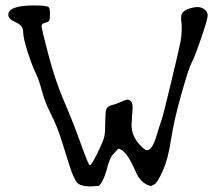

<svg xmlns="http://www.w3.org/2000/svg" viewBox="-20 -670 787 692"><path d="M9.8 -616.2Q9.8 -650.4 102.5 -650.4Q151.4 -650.4 155.8 -643.6Q160.2 -636.7 160.2 -622.1Q160.2 -622.1 160.2 -618.2Q160.2 -600.6 157.2 -595.7Q154.3 -590.8 142.1 -587.9Q129.9 -585 129.9 -575.7Q129.9 -566.4 154.8 -471.7Q179.7 -377 211.9 -302.7Q244.1 -228.5 271.5 -151.4Q298.8 -74.2 304.2 -74.2Q309.6 -74.2 331.1 -118.2Q352.5 -162.1 356 -177.7Q359.4 -193.4 359.4 -229.5Q359.4 -265.6 363.3 -276.4Q367.2 -287.1 384.3 -291.5Q401.4 -295.9 417 -303.2Q432.6 -310.5 437.5 -310.5L438.5 -311.5Q444.3 -311.5 451.2 -305.7Q458 -299.8 458 -283.2L454.1 -219.7Q454.1 -185.5 476.6 -156.2Q500 -128.9 508.8 -128.9H510.7Q528.3 -128.9 543.5 -178.7Q558.6 -228.5 563 -239.7Q567.4 -251 596.7 -373Q626 -495.1 630.9 -521.5Q633.8 -535.2 634.8 -560.5Q635.7 -574.2 633.8 -590.8Q631.8 -601.6 632.8 -604.5Q632.8 -611.3 633.8 -616.2Q635.7 -623 646.5 -631.8Q654.3 -638.7 680.7 -643.6Q686.5 -644.5 690.4 -644.5Q705.1 -644.5 714.8 -637.7Q728.5 -628.9 728.5 -614.7Q728.5 -600.6 704.6 -531.2Q680.7 -461.9 670.4 -443.4Q660.2 -424.8 633.3 -329.6Q606.4 -234.4 596.2 -165.5Q585.9 -96.7 566.4 -53.7Q546.9 -10.7 537.1 -5.9Q525.4 1 521.5 0Q486.3 -9.8 468.8 -51.8Q434.6 -131.8 406.2 -133.8L382.8 -108.4Q372.1 -88.9 366.2 -64.5Q357.4 -32.2 349.6 -19.5Q340.8 -2 335 0L308.6 2Q266.6 2 255.4 -14.6Q244.1 -31.2 231.4 -70.3Q218.8 -109.4 202.6 -161.6Q186.5 -213.9 164.1 -257.8Q141.6 -301.8 131.3 -341.3Q121.1 -380.9 108.9 -405.8Q96.7 -430.7 80.1 -481.4Q63.5 -532.2 63.5 -555.2Q63.5 -578.1 36.6 -589.8Q9.8 -601.6 9.8 -616.2Z"/></svg>

Font: Drukaatie burti
Style: Light
Weight: 300
Version: Version 0.14